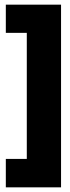

<svg xmlns="http://www.w3.org/2000/svg" viewBox="-20 -712 302 824"><path d="M242 -677H95V92H242ZM242 -30H5V92H242ZM242 -692H5V-571H242Z"/></svg>

Font: Bricolage Grotesque 96pt Condensed ExBd
Style: Regular
Weight: 800
Width: 3
Designer: Mathieu Triay
Foundry: Atelier Triay
Version: Version 1.001;Glyphs 3.2 (3207)